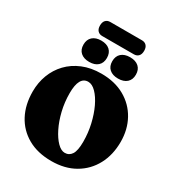

<svg xmlns="http://www.w3.org/2000/svg" viewBox="-248 -1235 1301 1409"><g transform="rotate(30 402.0 -530.0)"><path d="M402.5 -720Q516.5 -720 600 -672.8Q683.5 -625.5 729 -543Q774.5 -460.5 774.5 -356Q774.5 -246.5 729.2 -161.8Q684 -77 600.5 -28.5Q517 20 402.5 20Q286 20 202.5 -27.5Q119 -75 74.5 -159.2Q30 -243.5 30 -355Q30 -430 55 -496Q80 -562 128 -612.2Q176 -662.5 245.2 -691.2Q314.5 -720 402.5 -720ZM536 -220Q536 -295 519.5 -366.2Q503 -437.5 475.8 -494.8Q448.5 -552 415.2 -586Q382 -620 348.5 -620Q271 -620 271 -480Q271 -403 288.2 -331.5Q305.5 -260 333.5 -203.8Q361.5 -147.5 394.2 -114.5Q427 -81.5 458 -81.5Q495 -81.5 515.5 -113Q536 -144.5 536 -220ZM280 -749Q234 -749 207.2 -772.5Q180.5 -796 180.5 -839Q180.5 -882 207.2 -905.8Q234 -929.5 280 -929.5Q326.5 -929.5 352.8 -905.8Q379 -882 379 -839Q379 -796.5 352.8 -772.8Q326.5 -749 280 -749ZM524 -749Q478 -749 451.2 -772.5Q424.5 -796 424.5 -839Q424.5 -882 451.2 -905.8Q478 -929.5 524 -929.5Q571.5 -929.5 598 -905.8Q624.5 -882 624.5 -839Q624.5 -796.5 598 -772.8Q571.5 -749 524 -749ZM215.5 -1020.5Q215.5 -1050 229.8 -1065.2Q244 -1080.5 268.5 -1080.5H536.5Q561 -1080.5 575.2 -1065.2Q589.5 -1050 589.5 -1021Q589.5 -992 575.2 -976.8Q561 -961.5 536.5 -961.5H268.5Q244 -961.5 229.8 -976.8Q215.5 -992 215.5 -1020.5Z"/></g></svg>

Font: Fraunces 9pt SuperSoft Black
Style: Regular
Weight: 900
Version: Version 1.000;[b76b70a41]